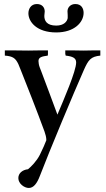

<svg xmlns="http://www.w3.org/2000/svg" viewBox="-20 -690 526 953"><path d="M478 -440H452C435 -440 415 -439 395 -439C371 -439 354 -440 333 -440H304V-423L306 -414C341 -410 358 -402 358 -380C358 -337 297 -197 265 -121C238 -193 212 -265 184 -338L177 -356C173 -366 171 -380 171 -387C171 -406 188 -410 217 -414C218 -418 218 -421 218 -425V-440H189C167 -440 149 -439 120 -439C87 -439 61 -440 33 -440H4V-414C44 -411 57 -401 71 -372L84 -340C117 -257 161 -146 201 -37C206 -22 210 -9 210 6C204 22 192 50 178 78C162 110 134 138 119 150C91 153 71 170 71 194C71 222 101 243 123 243C147 243 164 220 178 183C223 65 348 -234 396 -342C419 -394 431 -409 478 -414ZM259 -563C211 -563 200 -588 200 -611C200 -619 202 -626 202 -633C202 -652 190 -670 163 -670C133 -670 121 -645 121 -624C121 -582 162 -529 259 -529C350 -529 395 -580 395 -626C395 -648 384 -670 354 -670C330 -670 315 -653 315 -634C315 -628 316 -622 316 -615V-600C313 -583 297 -563 259 -563Z"/></svg>

Font: Sibila
Style: Regular
Weight: 400
Designer: Stefan Peev
Foundry: Context Ltd
Version: Version 1.000